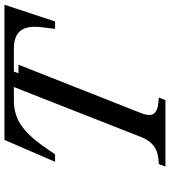

<svg xmlns="http://www.w3.org/2000/svg" viewBox="28 -768 740 835"><g transform="rotate(-90 397.5 -350.0)"><path d="M207 -700.2H794.9L722.2 -480H689.9L696.8 -536.1Q705.1 -600.1 682.4 -629.6Q659.7 -659.2 603 -659.2H503.9L497.1 -639.2H534.2L323.2 -105Q309.6 -69.8 320.3 -52Q331.1 -34.2 369.1 -30.8L391.1 -28.8L379.9 0H90.8L102.1 -28.8L126 -30.8Q192.4 -36.6 219.2 -105L437 -659.2H378.9Q319.8 -659.2 274.9 -630.1Q230 -601.1 183.1 -536.1L144 -480H111.8Z"/></g></svg>

Font: Redaction
Style: Italic
Weight: 400
Designer: Jeremy Mickel / Forest Young
Foundry: MCKL
Version: Version 2.001;hotconv 1.0.113;makeotfexe 2.5.65598 DEVELOPME